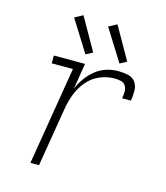

<svg xmlns="http://www.w3.org/2000/svg" viewBox="-112 -841 801 927"><g transform="rotate(15 288.0 -377.5)"><path d="M127 0H170L219 -296Q225 -333 238.5 -369Q252 -405 278 -436.5Q304 -468 340.5 -483.5Q377 -499 414 -499Q430 -499 446 -495.5Q462 -492 470 -478.5Q478 -465 477.5 -449Q477 -433 474 -416H518Q522 -441 522 -466Q522 -491 508.5 -509.5Q495 -528 471 -533Q447 -538 422 -538Q393 -538 364 -529Q335 -520 310 -500Q285 -480 267 -454.5Q249 -429 237 -401L258 -530H102V-491H208ZM418 -575 452 -593 360 -755 319 -733ZM248 -575 282 -593 190 -755 149 -733Z"/></g></svg>

Font: Iosevka Sparkle Extralight
Style: Italic
Weight: 200
Italic angle: -9°
Designer: Belleve Invis
Foundry: Belleve Invis
Version: Version 4.5.0; ttfautohint (v1.8.3)